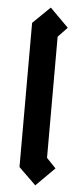

<svg xmlns="http://www.w3.org/2000/svg" viewBox="-56 -673 352 865"><g transform="rotate(5 120.0 -240.0)"><path d="M138 -642 222 -558 180 -514V34L222 78L138 162L60 86V-566Z"/></g></svg>

Font: SOV_raksil
Style: Book
Weight: 400
Version: Version 1.00